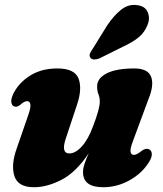

<svg xmlns="http://www.w3.org/2000/svg" viewBox="-20 -752 664 784"><path d="M587 -143Q598.5 -139 599.8 -124.8Q601 -110.5 589.5 -92Q561.5 -45.5 510.2 -16.5Q459 12.5 401 12.5Q319 12.5 319 -49Q319 -65.5 326 -85.5Q333 -105.5 342.5 -126.5Q290.5 -48.5 231.5 -18Q172.5 12.5 118.5 12.5Q53.5 12.5 38.8 -33.2Q24 -79 49 -148L95 -281Q106 -312.5 104 -325.8Q102 -339 90.5 -339Q79 -339 61.5 -323Q47.5 -312.5 37 -318Q28 -321.5 26.2 -335.2Q24.5 -349 35.5 -371.5Q58.5 -416 104.5 -444.2Q150.5 -472.5 214 -472.5Q285.5 -472.5 301 -430.5Q316.5 -388.5 294 -323L249.5 -189Q227.5 -125.5 263.5 -125.5Q288 -125.5 314.2 -154.2Q340.5 -183 360.5 -238Q387.5 -308 387.5 -337.5Q387.5 -353.5 382 -367.2Q376.5 -381 376.5 -399Q376.5 -432.5 415.8 -452.5Q455 -472.5 528.5 -472.5Q584 -472.5 597 -438.5Q610 -404.5 586 -346.5L524 -179Q511 -145.5 513 -132.5Q515 -119.5 527 -119.5Q538.5 -119.5 560.5 -137.5Q576 -147.5 587 -143ZM417.5 -648Q445 -689 474.8 -712.5Q504.5 -736 540 -731Q573 -727 583.2 -702.2Q593.5 -677.5 582.5 -650.5Q571 -620.5 547.2 -600.5Q523.5 -580.5 483.5 -562L386 -513.5Q374.5 -509 364 -509.2Q353.5 -509.5 349 -516.5Q343.5 -524.5 347.5 -533.8Q351.5 -543 359 -553.5Z"/></svg>

Font: Fraunces 72pt Soft Black
Style: Italic
Weight: 900
Italic angle: -16°
Version: Version 1.000;[b76b70a41]